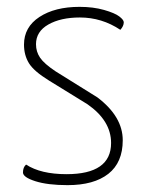

<svg xmlns="http://www.w3.org/2000/svg" viewBox="-20 -530 427 560"><path d="M212 -510Q252 -510 283.5 -501Q315 -492 328 -482Q341 -472 341 -465Q341 -454 331 -443Q277 -479 213 -479Q157 -479 121 -458.5Q85 -438 85 -401Q85 -379 97 -361.5Q109 -344 142 -322L264 -246Q338 -190 338 -121Q338 -56 296 -23Q254 10 177 10Q119 10 83 -1.5Q47 -13 47 -27Q47 -42 56 -50Q99 -22 174 -22Q304 -22 304 -113Q304 -178 235 -226L123 -295Q79 -322 64.5 -345.5Q50 -369 50 -400Q50 -451 95 -480.5Q140 -510 212 -510Z"/></svg>

Font: Yanone Kaffeesatz Thin
Style: Regular
Weight: 250
Designer: Yanone (Cyrillic: Daniel Pouzeot)
Foundry: Yanone
Version: Version 1.003;PS 001.003;hotconv 1.0.88;makeotf.lib2.5.64775